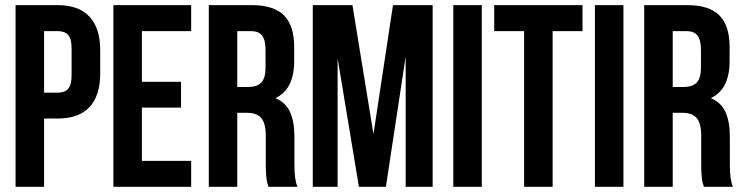

<svg xmlns="http://www.w3.org/2000/svg" viewBox="-20 -720 2865 740"><path d="M40 0V-700.2H202.1Q283.7 -700.2 325 -655.8Q366.2 -611.3 366.2 -526.9V-436Q366.2 -351.6 325 -307.4Q283.7 -263.2 202.1 -263.2H149.9V0ZM149.9 -362.8H202.1Q229.5 -362.8 242.7 -377.9Q255.9 -393.1 255.9 -429.2V-534.2Q255.9 -570.3 242.7 -585.2Q229.5 -600.1 202.1 -600.1H149.9Z M417 0V-700.2H716.8V-600.1H526.9V-404.8H677.7V-305.2H526.9V-100.1H716.8V0Z M784.7 0V-700.2H950.7Q1035.2 -700.2 1074.5 -660.6Q1113.8 -621.1 1113.8 -539.1V-483.9Q1113.8 -376 1041.5 -341.8Q1081.1 -325.2 1097.9 -288.1Q1114.7 -251 1114.7 -192.9V-85Q1114.7 -26.9 1126.5 0H1014.6Q1010.7 -12.2 1009.3 -18.3Q1007.8 -24.4 1006.1 -41.7Q1004.4 -59.1 1004.4 -85.9V-195.8Q1004.4 -244.1 987.3 -264.6Q970.2 -285.2 932.6 -285.2H894.5V0ZM894.5 -384.8H937.5Q970.2 -384.8 986.8 -401.6Q1003.4 -418.5 1003.4 -459V-527.8Q1003.4 -565.4 990.2 -582.8Q977.1 -600.1 947.8 -600.1H894.5Z M1185.5 0V-700.2H1338.4L1419.4 -203.1L1494.6 -700.2H1647.5V0H1543.5V-502L1467.3 0H1363.3L1281.2 -495.1V0Z M1727.1 0V-700.2H1836.9V0Z M1884.8 -600.1V-700.2H2225.1V-600.1H2109.9V0H2000V-600.1Z M2272.9 0V-700.2H2382.8V0Z M2462.9 0V-700.2H2628.9Q2713.4 -700.2 2752.7 -660.6Q2792 -621.1 2792 -539.1V-483.9Q2792 -376 2719.7 -341.8Q2759.3 -325.2 2776.1 -288.1Q2793 -251 2793 -192.9V-85Q2793 -26.9 2804.7 0H2692.9Q2689 -12.2 2687.5 -18.3Q2686 -24.4 2684.3 -41.7Q2682.6 -59.1 2682.6 -85.9V-195.8Q2682.6 -244.1 2665.5 -264.6Q2648.4 -285.2 2610.8 -285.2H2572.8V0ZM2572.8 -384.8H2615.7Q2648.4 -384.8 2665 -401.6Q2681.6 -418.5 2681.6 -459V-527.8Q2681.6 -565.4 2668.5 -582.8Q2655.3 -600.1 2626 -600.1H2572.8Z"/></svg>

Font: Bebas Neue Bold
Style: Regular
Weight: 700
Designer: Ryoichi Tsunekawa
Foundry: Ryoichi Tsunekawa
Version: Version 1.300